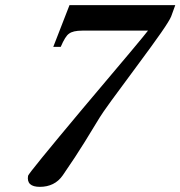

<svg xmlns="http://www.w3.org/2000/svg" viewBox="-20 -710 701 746"><path d="M661 -690 645 -646Q638 -629 606 -583Q574 -537 516 -459Q384 -282 367 -253Q344 -215 309.5 -159Q275 -103 224 -29Q208 -6 185.5 5Q163 16 135 16Q82 16 89 -27Q91 -37 303 -290Q540 -570 555 -591H300Q263 -591 248 -579Q234 -570 216 -528H187L250 -690Z"/></svg>

Font: DG Didot
Style: Bold Italic
Weight: 700
Designer: David Gatwood, Takis Katsoulidis, and George D. Matthiopoulos
Foundry: David Gatwood
Version: Version 1.0